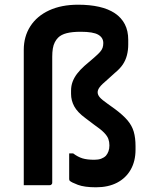

<svg xmlns="http://www.w3.org/2000/svg" viewBox="-20 -787 640 816"><path d="M81 -575Q81 -632 109 -675.5Q137 -719 189 -743Q241 -767 312 -767Q362 -767 401.5 -758Q441 -749 468.5 -730.5Q496 -712 510.5 -684Q525 -656 525 -618V-598Q525 -574 519.5 -552.5Q514 -531 502 -513Q490 -495 468 -477L437 -449Q412 -428 403.5 -416.5Q395 -405 395 -395Q395 -384 404 -373.5Q413 -363 436 -347L468 -324Q503 -298 522 -275.5Q541 -253 548.5 -227Q556 -201 556 -166V-151Q556 -102 535.5 -66Q515 -30 477.5 -10.5Q440 9 388 9Q339 9 311 -1.5Q283 -12 276 -19Q275 -21 274.5 -22.5Q274 -24 274 -27Q274 -54 274 -81Q274 -108 274 -135H291Q311 -120 330.5 -114Q350 -108 381 -108Q398 -108 410 -112.5Q422 -117 430 -125Q437 -133 441 -144Q445 -155 445 -169Q445 -184 440.5 -196.5Q436 -209 422.5 -223Q409 -237 380 -257L343 -285Q309 -310 295.5 -335Q282 -360 282 -388V-402Q282 -422 288.5 -439.5Q295 -457 307.5 -473.5Q320 -490 339 -507L381 -543Q397 -557 405 -566Q413 -575 416 -584Q419 -593 419 -604Q419 -627 397.5 -639.5Q376 -652 323 -652Q287 -652 263.5 -646Q240 -640 227 -627Q219 -619 213 -607.5Q207 -596 204.5 -580.5Q202 -565 202 -546Q202 -502 202 -458Q202 -414 202 -369Q202 -324 202 -278.5Q202 -233 202 -188Q202 -143 202 -98.5Q202 -54 202 -11Q202 -7 200.5 -5Q199 -3 197 -1.5Q195 0 191 0Q164 0 136.5 0Q109 0 81 0Q81 -17 81 -34Q81 -51 81 -67.5Q81 -84 81 -100Q81 -163 81 -221.5Q81 -280 81 -337.5Q81 -395 81 -453.5Q81 -512 81 -575Z"/></svg>

Font: Recursive SemiBold
Style: Regular
Weight: 600
Version: Version 1.085